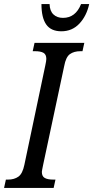

<svg xmlns="http://www.w3.org/2000/svg" viewBox="-37 -925 459 945"><path d="M-8 -41H2Q33 -41 53.5 -55.5Q74 -70 83 -114L186 -603Q191 -626 191 -635Q191 -657 177 -665Q163 -673 135 -673H124L133 -714H378L369 -673H359Q327 -673 307 -658.5Q287 -644 279 -600L176 -117Q169 -84 169 -79Q169 -57 183.5 -49Q198 -41 226 -41H236L227 0H-17ZM167 -905H207Q208 -871 226 -854Q244 -837 273 -837Q335 -837 362 -905H402Q389 -846 353.5 -808.5Q318 -771 265 -771Q214 -771 190.5 -804.5Q167 -838 167 -905Z"/></svg>

Font: Noto Serif Cond
Style: Italic
Weight: 400
Width: 3
Italic angle: -12°
Designer: Monotype Design Team
Foundry: Monotype Imaging Inc.
Version: Version 1.001